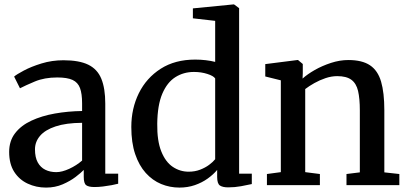

<svg xmlns="http://www.w3.org/2000/svg" viewBox="-20 -839 1852 870"><path d="M188.5 11Q144 11 105.8 -6.8Q67.5 -24.5 44.5 -60.2Q21.5 -96 21.5 -150.5Q21.5 -200.5 48.5 -235.5Q75.5 -270.5 122.2 -292.2Q169 -314 228.2 -324.5Q287.5 -335 352 -336V-370.5Q352 -414.5 342.5 -440Q333 -465.5 308.8 -476.8Q284.5 -488 239.5 -488Q181.5 -488 138 -469.8Q94.5 -451.5 70.5 -439L44 -492Q54.5 -501.5 87.8 -519.2Q121 -537 168.2 -551.5Q215.5 -566 267.5 -566Q338.5 -566 380 -545.8Q421.5 -525.5 439.2 -482Q457 -438.5 457 -369.5V-52H515.5V-6.5Q504.5 -3.5 486 0Q467.5 3.5 446.8 6Q426 8.5 408.5 8.5Q381.5 8.5 370.5 0.2Q359.5 -8 359.5 -37.5V-69Q347 -56 322.5 -37.2Q298 -18.5 264 -3.8Q230 11 188.5 11ZM235 -59Q261 -59 294 -74.2Q327 -89.5 352 -111.5V-282.5Q279 -282 231.8 -266.2Q184.5 -250.5 161.5 -223.5Q138.5 -196.5 138.5 -162.5Q138.5 -126 151 -103.2Q163.5 -80.5 185.2 -69.8Q207 -59 235 -59Z M793 11Q749.5 11 710.2 -5.2Q671 -21.5 640.5 -55.2Q610 -89 592.5 -140.8Q575 -192.5 575 -263.5Q575 -347.5 609.2 -416.8Q643.5 -486 708.2 -527.5Q773 -569 864.5 -569Q889.5 -569 912.5 -566.2Q935.5 -563.5 955 -558.5V-744.5L854 -756V-801L1037.5 -819H1040.5L1063.5 -802V-52H1121V-5Q1100.5 -0.5 1072.2 4.8Q1044 10 1014 10Q989.5 10 976.8 1.8Q964 -6.5 964 -37V-69Q947 -48.5 921.2 -30Q895.5 -11.5 863 -0.2Q830.5 11 793 11ZM835 -61Q863 -61 886.5 -70Q910 -79 927.5 -92Q945 -105 955 -117.5V-483.5Q947.5 -495 919.5 -504Q891.5 -513 859 -513Q812 -513 774.8 -489.5Q737.5 -466 715.5 -414.5Q693.5 -363 692.5 -278.5Q691.5 -201 710.8 -153Q730 -105 762.8 -83Q795.5 -61 835 -61Z M1252.5 -59V-475L1182 -492.5V-548.5L1327.5 -567H1330.5L1352 -549V-508L1351 -483Q1372.5 -502.5 1406.2 -521.8Q1440 -541 1479.8 -554Q1519.5 -567 1558.5 -567Q1621 -567 1656.5 -543.2Q1692 -519.5 1706.8 -469.2Q1721.5 -419 1721.5 -339.5V-58L1789.5 -50.5V0H1550V-50.5L1610.5 -58V-338.5Q1610.5 -392.5 1602.5 -426.8Q1594.5 -461 1572.2 -477.5Q1550 -494 1508 -494Q1482 -494 1455.2 -485Q1428.5 -476 1404.5 -462.5Q1380.5 -449 1363 -435.5V-59L1429.5 -50.5V0H1189.5V-50.5Z"/></svg>

Font: Merriweather 20pt Medium
Style: Regular
Weight: 500
Version: Version 2.100